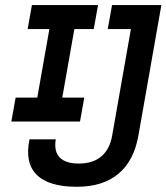

<svg xmlns="http://www.w3.org/2000/svg" viewBox="-20 -713 644 743"><path d="M277.3 9.8Q168.5 9.8 121.8 -36.9Q75.2 -83.5 94.2 -173.8H195.8Q188 -127.9 210.7 -104Q233.4 -80.1 285.2 -80.1Q339.4 -80.1 372.1 -107.7Q404.8 -135.3 414.1 -188.5L502.9 -693.4H604.5L515.6 -188.5Q498.5 -90.8 438.2 -40.5Q377.9 9.8 277.3 9.8ZM23.9 -242.7 40.5 -335.4H306.2L289.6 -242.7ZM107.9 -242.7 187.5 -693.4H284.2L204.6 -242.7ZM86.9 -600.6 103.5 -693.4H359.4L342.8 -600.6ZM397 -600.6 413.6 -693.4H552.7L536.6 -600.6Z"/></svg>

Font: Cascadia Code
Style: Italic
Weight: 400
Italic angle: -10°
Designer: Aaron Bell
Foundry: Saja Typeworks
Version: Version 2407.024